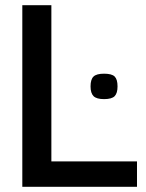

<svg xmlns="http://www.w3.org/2000/svg" viewBox="-20 -720 564 740"><path d="M66 0V-700H178V-98H508V0ZM329 -387Q329 -414 340.5 -425Q352 -436 381 -436Q411 -436 422 -425Q433 -414 433 -387Q433 -361 422 -349.5Q411 -338 381 -338Q352 -338 340.5 -349.5Q329 -361 329 -387Z"/></svg>

Font: Georama Medium
Style: Regular
Weight: 500
Designer: Jean-Baptiste Levee
Foundry: Production Type
Version: Version 1.000